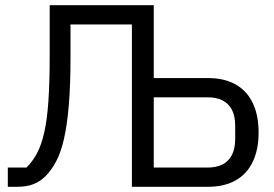

<svg xmlns="http://www.w3.org/2000/svg" viewBox="-20 -718 1054 738"><path d="M10 0V-74H82Q105 -97 122 -128.5Q139 -160 150 -208.5Q161 -257 166 -329Q171 -401 171 -505V-698H571V-418H779Q842 -418 885.5 -393.5Q929 -369 951.5 -322Q974 -275 974 -209Q974 -143 951.5 -96Q929 -49 885.5 -24.5Q842 0 779 0H487V-624H251V-499Q251 -391 244.5 -314Q238 -237 226 -184.5Q214 -132 196 -98Q178 -64 155 -41Q134 -20 108 -10Q82 0 46 0ZM571 -74H779Q812 -74 835.5 -86Q859 -98 871.5 -122.5Q884 -147 884 -183V-235Q884 -272 871.5 -296Q859 -320 835.5 -332Q812 -344 779 -344H571Z"/></svg>

Font: IBM Plex Sans
Style: Regular
Weight: 400
Designer: Mike Abbink, Paul van der Laan, Pieter van Rosmalen
Foundry: Bold Monday
Version: Version 3.201